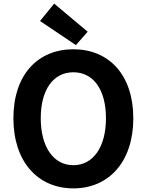

<svg xmlns="http://www.w3.org/2000/svg" viewBox="-20 -1026 810 1060"><path d="M385 14C581 14 716 -133 716 -373C716 -613 581 -754 385 -754C189 -754 54 -614 54 -373C54 -133 189 14 385 14ZM385 -114C275 -114 205 -215 205 -373C205 -532 275 -627 385 -627C495 -627 565 -532 565 -373C565 -215 495 -114 385 -114ZM399 -777 464 -851 279 -1006 201 -910Z"/></svg>

Font: Source Han Sans CN
Style: Bold
Weight: 700
Designer: Ryoko NISHIZUKA 西塚涼子 (kana, bopomofo & ideographs); Paul D. Hunt (Latin, Greek & Cyrillic); Sandoll Communications 산돌커뮤니
Foundry: Adobe
Version: Version 2.001;hotconv 1.0.107;makeotfexe 2.5.65593